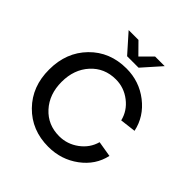

<svg xmlns="http://www.w3.org/2000/svg" viewBox="-245 -1109 1314 1314"><g transform="rotate(45 412.0 -452.0)"><path d="M653 -246 767 -227Q743 -117 647 -46Q551 25 427 25Q266 25 161 -82Q56 -189 57 -354Q57 -519 161.5 -626Q266 -733 427 -733Q551 -733 647 -658.5Q743 -584 767 -470L652 -456Q634 -531 570.5 -580Q507 -629 428 -629Q318 -629 247.5 -551.5Q177 -474 177 -354Q177 -234 247.5 -156.5Q318 -79 428 -79Q506 -79 569.5 -126Q633 -173 653 -246ZM507 -929H600L481 -795H370L251 -929H346L426 -848Z"/></g></svg>

Font: Metropolitano Medium
Style: Regular
Weight: 500
Designer: Fonts by Alex Slobzheninov & Chris M. Simpson / Changes by Cristiano Sobral
Foundry: Fonts by Alex Slobzheninov & Chris M. Simpson / Changes by Cristiano Sobral
Version: Version 1.00;August 30, 2020;FontCreator 13.0.0.2681 64-bit